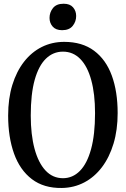

<svg xmlns="http://www.w3.org/2000/svg" viewBox="-20 -970 656 1002"><path d="M303 11Q209 12.5 146.5 -35Q84 -82.5 53.2 -168.5Q22.5 -254.5 22.5 -367Q22.5 -455.5 44.2 -526.2Q66 -597 105.2 -647.5Q144.5 -698 198 -724.8Q251.5 -751.5 315 -751.5Q409 -751.5 471 -705.2Q533 -659 563.5 -575.5Q594 -492 594 -380Q594 -292 572.5 -220.5Q551 -149 512 -97.5Q473 -46 419.8 -18Q366.5 10 303 11ZM308.5 -40Q359 -40 396.8 -78Q434.5 -116 455.2 -191.5Q476 -267 476 -379.5Q476 -480 456.2 -552Q436.5 -624 399 -662.2Q361.5 -700.5 308.5 -700.5Q257.5 -700.5 219.8 -664Q182 -627.5 161.2 -553.8Q140.5 -480 140.5 -367Q140.5 -267.5 160.2 -194Q180 -120.5 217.5 -80.2Q255 -40 308.5 -40ZM303.5 -812.5Q271.5 -812.5 255 -831.2Q238.5 -850 238.5 -876.5Q238.5 -905.5 256.5 -928Q274.5 -950.5 311.5 -950.5H312.5Q345 -950.5 361.2 -931.8Q377.5 -913 377.5 -886.5Q377.5 -857.5 359.5 -835Q341.5 -812.5 304.5 -812.5Z"/></svg>

Font: Merriweather 24pt SemiCondensed
Style: Regular
Weight: 400
Width: 4
Designer: Eben Sorkin
Foundry: Eben Sorkin
Version: Version 2.100